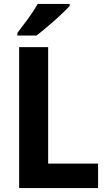

<svg xmlns="http://www.w3.org/2000/svg" viewBox="-20 -953 543 973"><path d="M77 0V-714H224V-124H477V0ZM333 -923Q316 -904 286 -876Q256 -848 223 -820Q190 -792 165 -773H68V-786Q93 -818 122.5 -858.5Q152 -899 171 -933H333Z"/></svg>

Font: Noto Sans Khmer UI SemiCondensed
Style: Bold
Weight: 700
Width: 4
Designer: Danh Hong and the Monotype Design Team
Foundry: Monotype Imaging Inc.
Version: Version 2.002; ttfautohint (v1.8.4.7-5d5b)